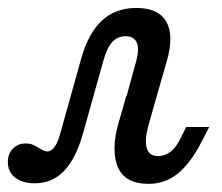

<svg xmlns="http://www.w3.org/2000/svg" viewBox="-50 -446 555 479"><path d="M-30.4 -41.7Q-30.4 -62 -17.9 -75.1Q-5.4 -88.1 14 -88.1Q24.6 -88.1 32.3 -84.8Q40.1 -81.5 49 -75.7Q53.9 -72.4 58.8 -70.3Q63.8 -68.2 67.9 -68.2Q77.7 -68.2 85.6 -78.6Q93.6 -89 99.3 -109.3L152.4 -299.2Q170.3 -363.3 204.3 -394.7Q238.3 -426.1 289.8 -426.1Q326.5 -426.1 347.4 -411.2Q368.3 -396.4 373.4 -367.1Q378.5 -337.8 367 -296.6L341.2 -206.7H265.9L289.4 -292.1Q298.2 -323.1 291.3 -339.4Q284.5 -355.6 262.9 -355.6Q243.1 -355.6 229.7 -340.7Q216.2 -325.7 207.5 -293L156.5 -111.3Q138.8 -49.3 109.3 -19Q79.8 11.3 36.9 11.3Q6.1 11.3 -12.2 -3Q-30.4 -17.2 -30.4 -41.7ZM344.5 -56.6Q361.4 -56.6 375.4 -67.4Q389.4 -78.2 399.9 -99.8L414.6 -129.2H471.9L453.7 -93.8Q424.9 -37.8 393 -12.5Q361 12.7 321.1 12.7Q261.6 12.7 244.1 -28.9Q226.5 -70.5 245.3 -137.7L265.1 -206.7H341.2L320 -131.9Q310.4 -96.6 316.1 -76.6Q321.8 -56.6 344.5 -56.6Z"/></svg>

Font: Playfair Micro SmCond SmLight
Style: Italic
Weight: 360
Width: 4
Italic angle: -15.6°
Designer: Claus Eggers Sørensen
Foundry: Claus Eggers Sørensen
Version: Version 2.203;Glyphs 3.3 (3326)